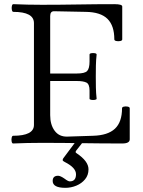

<svg xmlns="http://www.w3.org/2000/svg" viewBox="-20 -686 686 922"><path d="M43 3Q38 3 36 -6Q34 -15 36 -24.5Q38 -34 43 -34Q143 -34 143 -86V-575Q143 -629 44 -629Q39 -629 37 -638.5Q35 -648 37 -657Q39 -666 44 -666Q112 -663 181 -663Q268 -663 354.5 -664.5Q441 -666 529 -666Q567 -666 567 -655V-497Q567 -491 557.5 -489Q548 -487 538.5 -489Q529 -491 529 -497Q529 -563 496 -595.5Q463 -628 392 -629L241 -632Q221 -633 221 -609V-333H349Q387 -333 398.5 -345Q410 -357 410 -391V-424Q410 -429 418.5 -430.5Q427 -432 435.5 -430.5Q444 -429 444 -424Q441 -397 440.5 -371Q440 -345 440 -318Q440 -292 440.5 -265.5Q441 -239 444 -212Q444 -208 435.5 -206.5Q427 -205 418.5 -206.5Q410 -208 410 -212V-251Q410 -282 395 -289.5Q380 -297 349 -297H221V-133Q221 -87 242.5 -58Q264 -29 303 -30L427 -34Q498 -36 532 -68Q566 -100 566 -166Q566 -172 575 -174Q584 -176 593.5 -174Q603 -172 603 -166V-17Q603 3 567 3Q470 3 373.5 1.5Q277 0 180 0Q111 0 43 3ZM294 216Q233 216 233 183Q233 158 259 158Q270 158 290 172Q307 185 315 185Q345 185 345 151Q345 119 291 92Q281 87 281 83Q281 78 284 74L343 -5H379L346 37Q343 42 343 44Q343 47 348 50Q405 88 405 127Q405 155 388.5 175Q372 195 346.5 205.5Q321 216 294 216Z"/></svg>

Font: Junicode SmExp
Style: Regular
Weight: 400
Width: 6
Designer: Peter S. Baker
Version: Version 2.205; ttfautohint (v1.8.4)